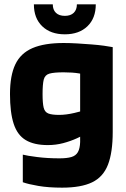

<svg xmlns="http://www.w3.org/2000/svg" viewBox="-20 -702 582 884"><path d="M85 137V10Q104 15 151 21Q198 27 254 27Q288 27 308.5 21Q329 15 338.5 -1.5Q348 -18 349 -48V-485H499V-95Q499 0 477 56.5Q455 113 404 137.5Q353 162 266 162Q203 162 156.5 154Q110 146 85 137ZM387 -200V-92Q364 -79 334.5 -65.5Q305 -52 271 -43Q237 -34 200 -34Q137 -34 98.5 -57Q60 -80 43 -132Q26 -184 26 -269Q26 -354 50.5 -405.5Q75 -457 129.5 -480.5Q184 -504 273 -504Q303 -504 336 -502Q369 -500 401 -497.5Q433 -495 458.5 -491.5Q484 -488 499 -485L387 -352Q374 -359 344 -364Q314 -369 273 -369Q228 -369 207.5 -363Q187 -357 181.5 -336Q176 -315 176 -269Q176 -227 181 -206.5Q186 -186 202.5 -179.5Q219 -173 252 -173Q284 -173 322.5 -182Q361 -191 387 -200ZM421 -682Q421 -618 382.5 -581Q344 -544 278.5 -544Q213 -544 174.5 -581Q136 -618 136 -682H223Q223 -657 237.5 -643Q251.9 -629 278.8 -629Q305 -629 319.5 -643Q334 -657 334 -682Z"/></svg>

Font: Blinker
Style: Regular
Weight: 400
Designer: Juergen Huber
Foundry: supertype
Version: 1.017